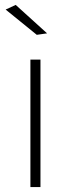

<svg xmlns="http://www.w3.org/2000/svg" viewBox="-20 -763 290 783"><path d="M104 -520H145V0H104ZM44 -743 172 -627 130 -621 3 -724Z"/></svg>

Font: Alexandria ExtraLight
Style: Regular
Weight: 250
Designer: Mohamed Gaber
Foundry: Kief Type Foundry
Version: Version 5.100